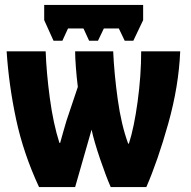

<svg xmlns="http://www.w3.org/2000/svg" viewBox="-20 -762 778 782"><path d="M160 -742V-680L198 -596H234L257 -646H320L343 -596H379L403 -646H464L488 -596H523L563 -680V-742ZM555 -553Q555 -454 540.5 -348Q526 -242 505 -177H502Q474 -253 459.5 -357.5Q445 -462 441 -553H286Q286 -529 289 -488.5Q292 -448 297 -408L251 -271Q246 -256 238 -226.5Q230 -197 225 -180H222Q197 -258 183 -362Q169 -466 166 -553H7Q16 -415 45.5 -276.5Q75 -138 139 0H286L353 -234Q363 -187 387.5 -115Q412 -43 431 0H576Q623 -108 665.5 -259.5Q708 -411 714 -553Z"/></svg>

Font: Noto Sans Display Condensed Black
Style: Regular
Weight: 900
Width: 3
Designer: Monotype Design team
Foundry: Monotype Imaging Inc.
Version: 1.000